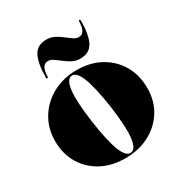

<svg xmlns="http://www.w3.org/2000/svg" viewBox="-158 -767 840 891"><g transform="rotate(-30 262.0 -321.5)"><path d="M266 -458Q337.5 -458 392.2 -428Q447 -398 478 -344.8Q509 -291.5 509 -222Q509 -154 476.8 -101.8Q444.5 -49.5 388 -19.8Q331.5 10 258 10Q186.5 10 131.8 -19.5Q77 -49 46 -101.2Q15 -153.5 15 -222Q15 -290 47.8 -343.2Q80.5 -396.5 137.2 -427.2Q194 -458 266 -458ZM294.5 0Q321 -4 327.5 -60Q334 -116 318 -231Q301 -346 280 -398.2Q259 -450.5 231 -446.5Q205 -442 198.8 -386.5Q192.5 -331 208.5 -216Q225 -101 246 -48.5Q267 4 294.5 0ZM308.5 -495Q285.5 -495 266.5 -505Q247.5 -515 231 -528Q214.5 -541 200 -551Q185.5 -561 172 -561Q136 -561 134.5 -499Q134.5 -493 130 -493Q125.5 -493 125.5 -499Q125.5 -573 145.2 -612Q165 -651 215.5 -651Q238.5 -651 257.5 -641Q276.5 -631 293 -618Q309.5 -605 324 -595Q338.5 -585 352 -585Q388 -585 389.5 -647Q389.5 -653 394 -653Q398.5 -653 398.5 -647Q398.5 -573 378.8 -534Q359 -495 308.5 -495Z"/></g></svg>

Font: Fraunces 144pt S000 Black
Style: Regular
Weight: 900
Version: Version 1.000; ttfautohint (v1.8.3)